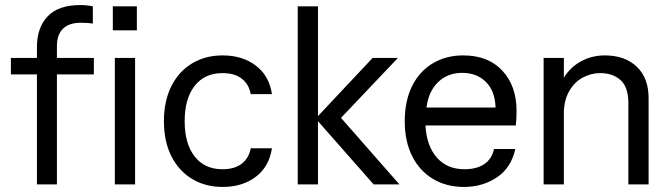

<svg xmlns="http://www.w3.org/2000/svg" viewBox="-20 -729 2652 759"><path d="M351 -500V-435H205V0H126V-435H23V-500H126V-543Q126 -620 168.5 -664.5Q211 -709 297 -709Q324 -709 347 -704V-636Q329 -639 299 -639Q253 -639 229 -615.5Q205 -592 205 -547V-500Z M426 -609V-704H521V-609ZM434 -500H514V0H434Z M1055 -357H971Q965 -394 937 -417Q909 -440 859 -440Q789 -440 749.5 -389.5Q710 -339 710 -250Q710 -161 749.5 -110.5Q789 -60 859 -60Q909 -60 937 -83Q965 -106 971 -143H1055Q1044 -70 991 -30Q938 10 860 10Q792 10 739.5 -21.5Q687 -53 657.5 -111.5Q628 -170 628 -250Q628 -330 657.5 -388.5Q687 -447 739.5 -478.5Q792 -510 860 -510Q938 -510 991 -470Q1044 -430 1055 -357Z M1328 -263 1559 0H1457L1237 -250V0H1157V-704H1237V-270L1453 -500H1553Z M2019 -233H1662Q1666 -153 1706.5 -106.5Q1747 -60 1816 -60Q1864 -60 1894 -80Q1924 -100 1933 -140H2017Q2001 -66 1944.5 -28Q1888 10 1814 10Q1745 10 1692 -21.5Q1639 -53 1609.5 -111.5Q1580 -170 1580 -250Q1580 -330 1609 -388.5Q1638 -447 1690.5 -478.5Q1743 -510 1811 -510Q1910 -510 1966 -449.5Q2022 -389 2022 -291Q2022 -257 2019 -233ZM1939 -304Q1937 -369 1901 -405Q1865 -441 1807 -441Q1750 -441 1712 -404.5Q1674 -368 1666 -304Z M2544 -341V0H2464V-321Q2464 -385 2433 -412.5Q2402 -440 2353 -440Q2316 -440 2283 -422Q2250 -404 2229.5 -367.5Q2209 -331 2209 -280V0H2129V-500H2209V-422Q2235 -464 2277.5 -487Q2320 -510 2371 -510Q2450 -510 2497 -465.5Q2544 -421 2544 -341Z"/></svg>

Font: CBA Beacon Sans
Style: Regular
Weight: 400
Designer: Wei Huang
Foundry: Wei Huang
Version: Version 1.002